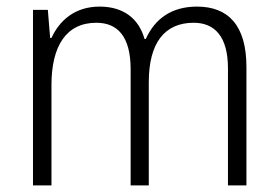

<svg xmlns="http://www.w3.org/2000/svg" viewBox="-20 -562 842 582"><path d="M577 -542C501 -542 450 -506 422 -444H418C401 -505 355 -542 282 -542C206 -542 160 -499 136 -447H132L125 -532H80V0H136V-304C136 -423 181 -493 272 -493C336 -493 376 -452 376 -352V0H431V-313C431 -432 479 -493 567 -493C631 -493 671 -451 671 -355V0H727V-359C727 -485 672 -542 577 -542Z"/></svg>

Font: Noto Sans Gujarati UI SemiCondensed Light
Style: Regular
Weight: 300
Width: 4
Designer: Jelle Bosma - Monotype Design Team, Universal Thirst
Foundry: Monotype Imaging Inc.
Version: Version 2.106